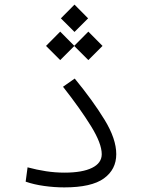

<svg xmlns="http://www.w3.org/2000/svg" viewBox="-20 -811 626 833"><path d="M258.8 2Q215.8 2 171.6 -4.2Q127.4 -10.3 91.3 -22.9L99.6 -85Q139.6 -74.2 179.7 -68.1Q219.7 -62 259.8 -62Q337.4 -62 379.4 -82.8Q421.4 -103.5 421.4 -142.1Q421.4 -188.5 374.8 -263.9Q328.1 -339.4 253.4 -434.6L304.2 -470.2Q382.8 -374.5 433.6 -291.5Q484.4 -208.5 484.4 -142.1Q484.4 -75.7 430.7 -36.9Q377 2 258.8 2ZM363.3 -550.3 302.2 -611.3 241.2 -550.3 179.7 -611.8 241.2 -673.8 302.2 -612.3 363.3 -673.8 424.8 -611.8ZM303.2 -672.4 244.1 -731.4 303.2 -791 362.3 -731.4Z"/></svg>

Font: Cascadia Mono PL Light
Style: Regular
Weight: 300
Monospace: yes
Designer: Aaron Bell
Foundry: Saja Typeworks
Version: Version 2404.023; ttfautohint (v1.8.4)